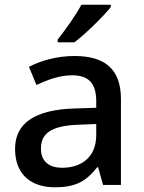

<svg xmlns="http://www.w3.org/2000/svg" viewBox="-20 -786 612 816"><path d="M451 -756V-766H326C302 -721 255 -655 225 -618V-606H296C344 -642 422 -719 451 -756ZM297 -548C221 -548 153 -528 103 -502L135 -425C181 -446 232 -466 286 -466C351 -466 389 -438 389 -356V-328L298 -325C127 -320 44 -262 44 -153C44 -41 116 10 213 10C303 10 346 -16 393 -75H397L418 0H494V-365C494 -490 428 -548 297 -548ZM316 -256 389 -259V-212C389 -118 326 -73 244 -73C191 -73 154 -98 154 -154C154 -217 194 -252 316 -256Z"/></svg>

Font: Noto Sans Lao UI Med
Style: Regular
Weight: 500
Designer: Monotype Design Team
Foundry: Monotype Imaging Inc.
Version: Version 2.000